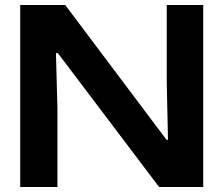

<svg xmlns="http://www.w3.org/2000/svg" viewBox="-20 -749 896 769"><path d="M61 0V-729H241.2L647 -189H652.8L647.9 -418V-729H793.9V0H617.2L211.9 -536.1H204.1L210 -315.9V0Z"/></svg>

Font: Lumene Sans Expanded
Style: Bold
Weight: 600
Width: 7
Designer: Deni Anggara
Version: Version 1.003;Glyphs 3.1.2 (3151)